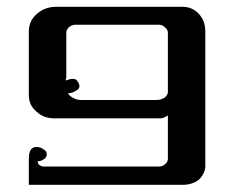

<svg xmlns="http://www.w3.org/2000/svg" viewBox="-20 -523 669 554"><path d="M431 -234.5Q444.8 -234.5 455.2 -241.4Q464.4 -249.4 464.4 -257.5V-427.6Q464.4 -437.9 456.3 -443.7Q449.4 -451.7 437.9 -451.7H198.9Q187.4 -451.7 179.3 -444.8Q171.3 -437.9 171.3 -427.6V-297.7Q166.7 -288.5 174.1 -292Q181.6 -295.4 190.8 -295.4Q200 -295.4 203.4 -288.5Q209.2 -281.6 209.2 -273.6Q209.2 -265.5 196.6 -259.8Q187.4 -254 177 -254Q177 -249.4 188.5 -242Q200 -234.5 213.8 -234.5ZM464.4 -189.7Q450.6 -181.6 443.7 -181.6H135.6Q105.7 -181.6 85.1 -201.1Q63.2 -219.5 63.2 -248.3V-432.2Q63.2 -463.2 86.8 -483.3Q110.3 -503.4 141.4 -503.4H506.9Q534.5 -503.4 553.4 -483.3Q572.4 -463.2 572.4 -432.2V-44.8Q572.4 -23 554 -4.6Q534.5 10.3 506.9 10.3H63.2V-65.5Q63.2 -98.9 85.1 -98.9Q97.7 -98.9 105.7 -92Q114.9 -87.4 114.9 -77.6Q114.9 -67.8 105.7 -63.2Q97.7 -57.5 88.5 -57.5Q88.5 -52.9 92 -48.3Q98.9 -42.5 104.6 -42.5H437.9Q449.4 -42.5 456.3 -49.4Q464.4 -55.2 464.4 -65.5Z"/></svg>

Font: Dhurjati
Style: Regular
Weight: 400
Designer: Purushoth Kumar Guthula
Foundry: Andhrapradesh Society for Knowledge Networks
Version: Version 1.0.5; ttfautohint (v1.2.25-373a) -l 7 -r 28 -G 50 -